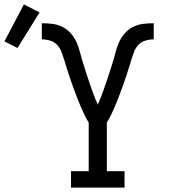

<svg xmlns="http://www.w3.org/2000/svg" viewBox="-142 -848 762 868"><path d="M421 0H179V-74H259V-294Q249 -310 240.5 -327.5Q232 -345 224.5 -362.5Q217 -380 210 -397.5Q203 -415 196.5 -433Q190 -451 183.5 -469Q177 -487 171 -505Q165 -523 159.5 -541Q154 -559 148.5 -577Q143 -595 136 -613.5Q129 -632 116 -645.5Q103 -659 84.5 -664.5Q66 -670 47 -670V-743Q71 -743 95.5 -740Q120 -737 142 -725.5Q164 -714 180 -695Q196 -676 205.5 -653.5Q215 -631 221 -607Q227 -583 234.5 -559.5Q242 -536 249.5 -512.5Q257 -489 265 -466Q273 -443 281.5 -420Q290 -397 300 -375Q310 -397 318.5 -420Q327 -443 335 -466Q343 -489 350.5 -512.5Q358 -536 365.5 -559.5Q373 -583 379 -607Q385 -631 394.5 -653.5Q404 -676 420 -695Q436 -714 458 -725.5Q480 -737 504.5 -740Q529 -743 553 -743V-670Q534 -670 515.5 -664.5Q497 -659 484 -645.5Q471 -632 464 -613.5Q457 -595 451.5 -577Q446 -559 440.5 -541Q435 -523 429 -505Q423 -487 416.5 -469Q410 -451 403.5 -433Q397 -415 390 -397.5Q383 -380 375.5 -362.5Q368 -345 359.5 -327.5Q351 -310 341 -294V-74H421ZM-63 -631 -122 -661 -34 -828 37 -792Z"/></svg>

Font: Iosevka HT Extended
Style: Regular
Weight: 400
Width: 7
Monospace: yes
Designer: Belleve Invis
Foundry: Belleve Invis
Version: Version 32.3.0; ttfautohint (v1.8.4)